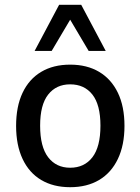

<svg xmlns="http://www.w3.org/2000/svg" viewBox="-20 -770 584 799"><path d="M272 9Q202 9 151.5 -21Q101 -51 74 -108.5Q47 -166 47 -246Q47 -327 74 -384Q101 -441 151.5 -471Q202 -501 272 -501Q342 -501 392.5 -471Q443 -441 470.5 -384Q498 -327 498 -246Q498 -166 470.5 -108.5Q443 -51 392.5 -21Q342 9 272 9ZM272 -72Q331 -72 364.5 -115.5Q398 -159 398 -247Q398 -334 364.5 -376.5Q331 -419 272 -419Q214 -419 180.5 -376.5Q147 -334 147 -247Q147 -159 180.5 -115.5Q214 -72 272 -72ZM124 -558 226 -750H318L420 -558H349L272 -688L195 -558Z"/></svg>

Font: Nunito Sans 10pt SemiCondensed SemiBold
Style: Regular
Weight: 600
Width: 4
Designer: Vernon Adams
Foundry: Vernon Adams
Version: Version 3.101;gftools[0.9.27]